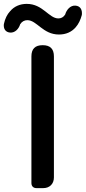

<svg xmlns="http://www.w3.org/2000/svg" viewBox="-65 -970 443 990"><path d="M213 -368V-679C213 -718 194 -737 155 -737C116 -737 97 -718 97 -679V-26C97 -10 107 0 123 0H155H158C191 0 213 -22 213 -55ZM-13 -912C-28 -896 -39 -874 -45 -846C-48 -822 -37 -804 -13 -802C12 -800 32 -821 39 -845C48 -859 61 -866 76 -866C125 -866 156 -792 239 -792C275 -792 304 -805 325 -829C340 -846 350 -867 357 -893C360 -919 350 -939 324 -941C298 -943 278 -920 271 -895C262 -881 250 -875 236 -875C187 -875 156 -950 73 -950C38 -950 8 -937 -13 -912Z"/></svg>

Font: GenSenRounded2 TW M
Style: Regular
Weight: 500
Version: Version 2.100;PS 2.1;hotconv 16.6.51;makeotf.lib2.5.65220 DE